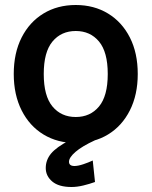

<svg xmlns="http://www.w3.org/2000/svg" viewBox="-20 -561 606 768"><path d="M283 11Q210 11 154 -23Q98 -57 66.5 -119.5Q35 -182 35 -265Q35 -349 66.5 -411Q98 -473 154 -507Q210 -541 283 -541Q356 -541 412 -507Q468 -473 499.5 -411Q531 -349 531 -265Q531 -182 499.5 -119.5Q468 -57 412 -23Q356 11 283 11ZM283 -93Q341 -93 376 -135Q411 -177 411 -265Q411 -353 376 -395Q341 -437 283 -437Q225 -437 190 -395Q155 -353 155 -265Q155 -177 190 -135Q225 -93 283 -93ZM266 187Q215 187 189 165Q163 143 163 111Q163 79 184 53.5Q205 28 258 0H360Q308 24 282 46.5Q256 69 256 86Q256 103 278 103Q292 103 313 96Q334 89 351 81L360 167Q338 175 313 181Q288 187 266 187Z"/></svg>

Font: Radio Canada Big Medium
Style: Regular
Weight: 500
Designer: Étienne Aubert Bonn
Foundry: Coppers and Brasses
Version: Version 1.001